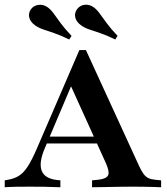

<svg xmlns="http://www.w3.org/2000/svg" viewBox="-28 -787 704 807"><path d="M160.5 -164.5Q134.7 -104 146.8 -70.6Q158.9 -37.1 209.7 -30.6L225.8 -29V0Q191.1 -1.6 158.5 -2Q125.8 -2.4 95.2 -2.4Q66.1 -2.4 40.7 -2Q15.3 -1.6 -8.1 0V-29L5.6 -31.5Q33.1 -36.3 52 -48.4Q71 -60.5 87.9 -86.3Q104.8 -112.1 125 -158.1L305.6 -576.6H333.1L557.3 -87.9Q566.9 -67.7 575.4 -56Q583.9 -44.4 595.2 -38.7Q606.5 -33.1 624.2 -31.5L649.2 -29V0Q635.5 -0.8 616.5 -1.2Q597.6 -1.6 577.4 -2Q557.3 -2.4 537.1 -2.4H529.8H525.8Q503.2 -2.4 480.2 -2Q457.3 -1.6 434.7 -1.2Q412.1 -0.8 392.7 -0.4Q373.4 0 358.9 0V-29L383.9 -31.5Q417.7 -34.7 425.8 -49.2Q433.9 -63.7 416.9 -101.6L262.9 -441.1L282.3 -451.6ZM150.8 -183.9 163.7 -212.9H412.9L425.8 -183.9ZM262.9 -621Q226.6 -638.7 199.2 -648Q171.8 -657.3 152.8 -663.7Q133.9 -670.2 119.4 -680.6Q100 -694.4 95.2 -712.5Q90.3 -730.6 101.6 -747.6Q112.9 -763.7 133.9 -766.5Q154.8 -769.4 173.4 -755.6Q187.1 -745.2 198.8 -728.6Q210.5 -712.1 227.4 -689.1Q244.4 -666.1 272.6 -636.3ZM456.5 -621Q420.2 -638.7 392.7 -648Q365.3 -657.3 346 -663.7Q326.6 -670.2 312.9 -680.6Q293.5 -694.4 288.7 -712.5Q283.9 -730.6 295.2 -747.6Q307.3 -764.5 327.8 -766.9Q348.4 -769.4 366.9 -755.6Q379.8 -746 391.9 -729Q404 -712.1 421 -689.1Q437.9 -666.1 466.1 -636.3Z"/></svg>

Font: Playfair 5pt SemiExpanded Light
Style: Bold
Weight: 700
Version: Version 2.203